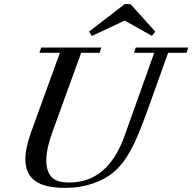

<svg xmlns="http://www.w3.org/2000/svg" viewBox="-20 -892 927 925"><path d="M728 -739.7 711.9 -719.2 580.6 -793 422.9 -718.8 409.2 -739.7 580.6 -872.1H608.9ZM293 13.2Q194.8 13.2 148.4 -21.2Q102.1 -55.7 102.1 -125Q102.1 -180.7 133.3 -265.1L268.6 -637.7H169.9L178.7 -663.1H468.3L459.5 -637.7H371.1L232.4 -255.9Q203.1 -175.3 203.1 -118.2Q203.1 -68.8 227.1 -40.8Q251 -12.7 313.5 -12.7Q499 -12.7 579.1 -234.9L723.1 -637.7H625.5L634.3 -663.1H887.2L878.9 -637.7H790L689.9 -358.4Q658.7 -271.5 631.6 -211.9Q604.5 -152.3 572.3 -109.9Q526.9 -49.3 453.6 -18.1Q380.4 13.2 293 13.2Z"/></svg>

Font: Elstob 18pt Medium
Style: Italic
Weight: 500
Italic angle: -20°
Designer: Peter S. Baker
Version: Version 1.015